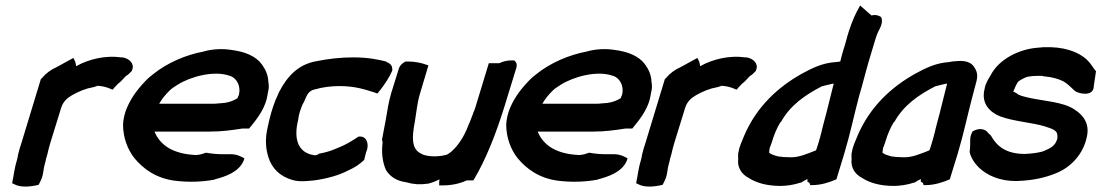

<svg xmlns="http://www.w3.org/2000/svg" viewBox="-20 -660 3993 696"><path d="M56 -136C53 -127 50 -119 48 -109C45 -100 44 -88 42 -82C32 -50 30 -24 24 4L30 7C55 21 90 17 120 10L124 2C137 -21 137 -41 140 -56L146 -79V-81L152 -102C155 -116 159 -131 163 -144L201 -267C209 -293 223 -304 243 -316C267 -329 290 -339 318 -344H319L334 -349C351 -348 367 -344 378 -339L388 -335L398 -346C403 -352 410 -359 418 -365L436 -384C445 -389 452 -397 458 -403L459 -406C468 -428 451 -447 425 -452H419C363 -460 302 -446 256 -420C255 -424 255 -433 251 -440L246 -450L186 -417C165 -408 146 -394 131 -376L128 -373Z M434 -252C429 -236 427 -223 426 -209C426 -162 442 -119 467 -87C500 -47 546 -14 613 -5C661 1 711 0 758 -9H759V-10C794 -19 845 -35 863 -77L866 -86C853 -93 839 -101 816 -101H787C767 -101 746 -103 730 -106H725C716 -103 708 -99 690 -98C607 -102 561 -133 540 -183H741C783 -183 820 -188 858 -194H883C906 -222 936 -258 947 -302L952 -328C955 -340 955 -350 953 -361C952 -389 942 -409 929 -427C907 -457 867 -473 819 -479C788 -484 751 -483 717 -473C654 -461 587 -433 535 -391C526 -384 516 -376 506 -365C476 -334 449 -297 434 -253ZM557 -284C568 -303 579 -316 595 -332C602 -339 610 -344 624 -353C670 -382 756 -406 813 -385H814C838 -377 854 -348 846 -316C845 -314 843 -311 841 -304C828 -296 814 -290 794 -287L770 -285C764 -284 758 -284 751 -284Z M979 -298C966 -265 958 -235 951 -202C940 -156 943 -122 953 -90C965 -51 994 -20 1042 -7C1067 0 1097 -4 1117 -6H1119C1168 -13 1209 -25 1240 -41C1265 -52 1283 -64 1300 -80L1307 -108C1319 -132 1312 -165 1286 -165H1280C1254 -148 1234 -135 1200 -122C1182 -114 1163 -108 1142 -104H1139C1134 -100 1125 -97 1123 -97H1122C1061 -104 1043 -155 1061 -226V-227C1062 -236 1064 -246 1067 -255C1071 -268 1076 -281 1082 -291L1083 -293C1093 -317 1099 -331 1121 -336H1122C1149 -344 1180 -348 1210 -348C1271 -348 1307 -334 1337 -325L1348 -321L1357 -332C1373 -352 1390 -377 1402 -404V-407C1403 -423 1393 -431 1380 -436L1381 -437H1380C1355 -443 1318 -452 1261 -452C1215 -452 1170 -447 1126 -438C1059 -426 1020 -381 992 -327L991 -325C987 -316 984 -308 980 -300Z M1398 -322C1388 -288 1384 -258 1379 -229C1375 -206 1369 -178 1365 -155V-153L1367 -144C1362 -105 1367 -71 1379 -44C1393 -21 1416 -4 1454 1C1477 8 1502 10 1529 6H1531C1547 2 1560 -3 1573 -10C1572 -5 1572 5 1572 12H1586C1617 12 1645 6 1672 -6H1696C1741 -80 1779 -178 1809 -275L1852 -415C1855 -426 1852 -435 1844 -441H1834C1819 -441 1805 -438 1790 -431H1752L1703 -270C1701 -263 1699 -258 1696 -252L1694 -246C1689 -234 1684 -218 1679 -209L1678 -206C1663 -166 1642 -134 1619 -113L1618 -112C1606 -103 1602 -98 1589 -97H1588L1586 -96C1552 -90 1523 -95 1510 -101L1509 -102C1472 -117 1472 -159 1484 -220C1490 -255 1492 -285 1502 -319L1533 -423L1524 -426C1507 -432 1485 -437 1460 -437H1450C1438 -431 1429 -422 1426 -412Z M1823 -252C1818 -236 1816 -223 1815 -209C1815 -162 1831 -119 1856 -87C1889 -47 1935 -14 2002 -5C2050 1 2100 0 2147 -9H2148V-10C2183 -19 2234 -35 2252 -77L2255 -86C2242 -93 2228 -101 2205 -101H2176C2156 -101 2135 -103 2119 -106H2114C2105 -103 2097 -99 2079 -98C1996 -102 1950 -133 1929 -183H2130C2172 -183 2209 -188 2247 -194H2272C2295 -222 2325 -258 2336 -302L2341 -328C2344 -340 2344 -350 2342 -361C2341 -389 2331 -409 2318 -427C2296 -457 2256 -473 2208 -479C2177 -484 2140 -483 2106 -473C2043 -461 1976 -433 1924 -391C1915 -384 1905 -376 1895 -365C1865 -334 1838 -297 1823 -253ZM1946 -284C1957 -303 1968 -316 1984 -332C1991 -339 1999 -344 2013 -353C2059 -382 2145 -406 2202 -385H2203C2227 -377 2243 -348 2235 -316C2234 -314 2232 -311 2230 -304C2217 -296 2203 -290 2183 -287L2159 -285C2153 -284 2147 -284 2140 -284Z M2318 -136C2315 -127 2312 -119 2310 -109C2307 -100 2306 -88 2304 -82C2294 -50 2292 -24 2286 4L2292 7C2317 21 2352 17 2382 10L2386 2C2399 -21 2399 -41 2402 -56L2408 -79V-81L2414 -102C2417 -116 2421 -131 2425 -144L2463 -267C2471 -293 2485 -304 2505 -316C2529 -329 2552 -339 2580 -344H2581L2596 -349C2613 -348 2629 -344 2640 -339L2650 -335L2660 -346C2665 -352 2672 -359 2680 -365L2698 -384C2707 -389 2714 -397 2720 -403L2721 -406C2730 -428 2713 -447 2687 -452H2681C2625 -460 2564 -446 2518 -420C2517 -424 2517 -433 2513 -440L2508 -450L2448 -417C2427 -408 2408 -394 2393 -376L2390 -373Z M2656 -106C2655 -97 2656 -92 2656 -84C2652 -52 2669 -28 2694 -15C2722 3 2760 14 2809 14C2831 14 2858 10 2882 2H2884C2891 -3 2899 -7 2907 -11V-1L2912 1C2913 3 2915 4 2915 4L2917 11H2925C2956 11 2987 1 3012 -10L3041 -105C3062 -175 3076 -243 3094 -311L3103 -342C3114 -381 3125 -426 3138 -467L3154 -520C3157 -530 3159 -535 3163 -544C3168 -554 3185 -582 3173 -599C3162 -606 3150 -607 3139 -604L3098 -640L3086 -618C3071 -589 3061 -560 3051 -527V-526C3047 -511 3042 -494 3037 -478C3035 -470 3032 -462 3030 -453L3026 -437C3022 -436 3015 -436 3010 -435C2961 -432 2924 -413 2887 -393C2801 -345 2723 -274 2678 -169C2670 -149 2659 -127 2657 -107ZM2770 -123C2771 -127 2776 -137 2779 -148C2786 -172 2798 -200 2809 -217L2810 -218H2811C2845 -279 2899 -316 2959 -347C2959 -347 3002 -358 3002 -357V-356C2992 -318 2985 -286 2975 -248C2970 -232 2963 -201 2959 -187V-186C2955 -171 2952 -158 2947 -142L2941 -123L2938 -115C2910 -104 2874 -88 2844 -90H2843C2828 -90 2812 -91 2801 -93C2785 -97 2768 -103 2768 -108C2769 -113 2769 -118 2770 -123Z M3067 -106C3066 -97 3067 -92 3067 -84C3063 -52 3080 -28 3105 -15C3133 3 3171 14 3220 14C3242 14 3269 10 3293 2H3295C3302 -3 3310 -7 3318 -11V-1L3323 1C3324 3 3326 4 3326 4L3328 11H3336C3367 11 3398 1 3423 -10L3452 -104C3473 -174 3487 -242 3505 -310L3513 -340C3523 -377 3529 -392 3510 -419C3491 -446 3448 -438 3443 -438C3435 -438 3426 -436 3421 -435C3372 -432 3335 -413 3298 -393C3212 -345 3134 -274 3089 -169C3081 -149 3070 -127 3068 -107ZM3181 -123C3182 -127 3187 -137 3190 -148C3197 -172 3209 -200 3220 -217L3221 -218H3222C3256 -279 3310 -316 3370 -347C3370 -347 3413 -358 3413 -357V-356C3403 -318 3396 -286 3386 -248C3381 -232 3374 -201 3370 -187V-186C3366 -171 3363 -158 3358 -142L3352 -123L3349 -115C3321 -104 3285 -88 3255 -90H3254C3239 -90 3223 -91 3212 -93C3196 -97 3179 -103 3179 -108C3180 -113 3180 -118 3181 -123Z M3549 -337C3536 -285 3568 -253 3606 -238C3654 -220 3721 -216 3767 -202C3777 -198 3787 -196 3792 -193H3793C3811 -184 3814 -179 3813 -158C3806 -132 3790 -123 3760 -111C3742 -106 3720 -103 3695 -102C3626 -102 3593 -131 3573 -167C3570 -172 3568 -172 3563 -177C3550 -196 3525 -196 3505 -183C3500 -173 3497 -163 3497 -154C3497 -140 3497 -125 3495 -110V-109C3499 -90 3511 -70 3529 -52C3557 -26 3602 -2 3670 -4C3725 -6 3769 -16 3808 -32C3868 -56 3909 -108 3920 -165C3931 -214 3904 -245 3875 -263C3835 -291 3760 -294 3708 -306C3688 -311 3673 -314 3665 -322C3663 -324 3654 -327 3653 -328C3653 -329 3654 -331 3656 -334L3659 -342C3662 -348 3667 -360 3672 -365C3680 -371 3699 -381 3706 -382H3707C3717 -384 3728 -385 3741 -385H3758C3758 -385 3760 -384 3764 -383H3767C3792 -381 3818 -374 3835 -365C3851 -356 3862 -343 3877 -330C3890 -320 3945 -308 3945 -348L3953 -402C3946 -409 3941 -419 3929 -434C3905 -463 3857 -487 3788 -489H3763C3757 -488 3751 -488 3741 -487C3675 -482 3601 -446 3571 -387C3564 -375 3552 -358 3549 -337Z"/></svg>

Font: SolarCharger
Style: 952
Weight: 900
Designer: Mew Too
Foundry: Cannot Into Space Fonts/KineticPlasma Fonts
Version: Version 1.100